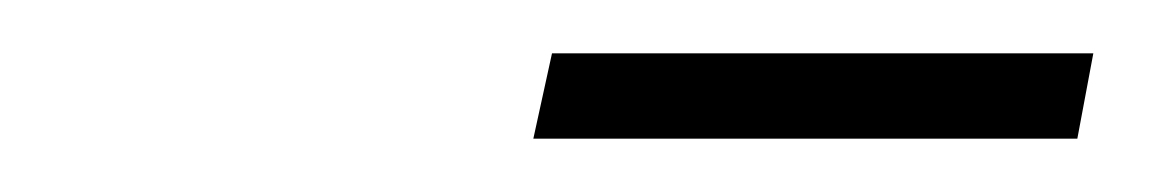

<svg xmlns="http://www.w3.org/2000/svg" viewBox="-20 -652 440 72"><path d="M180 -600 187 -632H390L384 -600Z"/></svg>

Font: Source Serif 4 48pt Light
Style: Italic
Weight: 300
Italic angle: -12°
Designer: Frank Grießhammer
Foundry: Adobe Systems Incorporated
Version: Version 4.004;hotconv 1.0.116;makeotfexe 2.5.65601